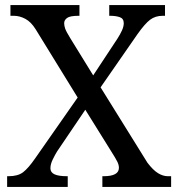

<svg xmlns="http://www.w3.org/2000/svg" viewBox="-20 -734 700 754"><path d="M8 0V-42H14Q50 -42 70.5 -57.5Q91 -73 118 -112L285 -351L120 -619Q102 -648 79.5 -660Q57 -672 34 -672H21V-714H292V-672H289Q255 -672 243.5 -663.5Q232 -655 232 -643Q232 -633 236 -621.5Q240 -610 256 -584L346 -438L441 -582Q452 -599 459 -614.5Q466 -630 466 -643Q466 -661 450.5 -666.5Q435 -672 412 -672H409V-714H628V-672H619Q590 -672 569.5 -656.5Q549 -641 520 -600L375 -391L559 -95Q581 -66 600.5 -54Q620 -42 639 -42H652V0H382V-42H387Q447 -42 447 -75Q447 -86 441 -98.5Q435 -111 414 -144L315 -303L204 -139Q196 -126 187 -107.5Q178 -89 178 -73Q178 -57 194 -49.5Q210 -42 243 -42H246V0Z"/></svg>

Font: Noto Naskh Arabic UI
Style: Regular
Weight: 400
Designer: Monotype Design Team, David Williams, Mohamad Dakak and Nizar Qandah
Foundry: Monotype Imaging Inc.
Version: Version 2.014